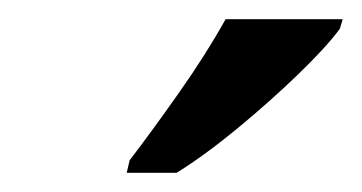

<svg xmlns="http://www.w3.org/2000/svg" viewBox="-20 -786 377 200"><path d="M112 -606 115 -619Q138 -649 166.5 -689.5Q195 -730 215 -766H337L334 -756Q320 -737 290.5 -708.5Q261 -680 227 -652Q193 -624 164 -606Z"/></svg>

Font: Noto Serif ExtraCondensed SemiBold
Style: Italic
Weight: 600
Width: 2
Italic angle: -12°
Designer: Monotype Design Team
Foundry: Monotype Imaging Inc.
Version: Version 2.013